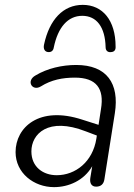

<svg xmlns="http://www.w3.org/2000/svg" viewBox="-20 -761 552 789"><path d="M202 8C262 8 325 -19 359 -78L351 -29C348 -7 357 6 375 6C394 6 406 -4 409 -24L452 -296C471 -418 419 -494 293 -494C235 -494 174 -480 126 -451C86 -429 112 -384 148 -406C191 -433 237 -442 288 -442C376 -442 409 -397 395 -313L385 -248L319 -269C140 -328 44 -237 44 -136C44 -50 119 8 202 8ZM178 -547C190 -546 199 -552 201 -566C218 -649 259 -696 318 -696C377 -696 412 -650 414 -567C414 -552 424 -545 437 -547C450 -548 456 -556 455 -570C455 -677 402 -741 320 -741C240 -741 183 -681 161 -578C157 -560 164 -548 178 -547ZM109 -139C109 -210 177 -282 333 -221L378 -204L376 -191C361 -96 290 -41 213 -41C158 -41 109 -74 109 -139Z"/></svg>

Font: SN Pro Light
Style: Italic
Weight: 300
Italic angle: -8.99998°
Designer: Tobias Whetton
Foundry: Supernotes
Version: Version 1.001;Glyphs 3.2 (3249)